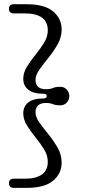

<svg xmlns="http://www.w3.org/2000/svg" viewBox="-20 -760 417 908"><path d="M201 -305.5Q201 -316.5 187.5 -316.5Q137.5 -316.5 113.8 -335.8Q90 -355 90 -387Q90 -416.5 107.5 -444.8Q125 -473 148 -501.2Q171 -529.5 188.5 -558Q206 -586.5 206 -616.5Q206 -657 178.2 -676.8Q150.5 -696.5 99 -696.5H45.5Q22.5 -696.5 22.5 -718.5Q22.5 -740 45.5 -740H106Q190.5 -740 231 -706.2Q271.5 -672.5 271.5 -620Q271.5 -584 252.8 -550.8Q234 -517.5 209.8 -487.8Q185.5 -458 166.8 -431.5Q148 -405 148 -382.5Q148 -338 197.5 -338Q217.5 -338 230 -343.8Q242.5 -349.5 264 -349.5Q285 -349.5 296.5 -335.5Q308 -321.5 308 -305.5Q308 -289.5 296.5 -275.8Q285 -262 264 -262Q242.5 -262 230 -267.5Q217.5 -273 197.5 -273Q148 -273 148 -228.5Q148 -206 166.8 -179.8Q185.5 -153.5 209.8 -123.8Q234 -94 252.8 -61Q271.5 -28 271.5 8.5Q271.5 61 231 94.8Q190.5 128.5 106 128.5H45.5Q22.5 128.5 22.5 106.5Q22.5 85 45.5 85H99Q150.5 85 178.2 65.2Q206 45.5 206 5Q206 -25 188.5 -53.5Q171 -82 148 -110.2Q125 -138.5 107.5 -166.8Q90 -195 90 -224Q90 -256.5 113.8 -275.5Q137.5 -294.5 187.5 -294.5Q201 -294.5 201 -305.5Z"/></svg>

Font: Fraunces 9pt S100 Light
Style: Regular
Weight: 300
Version: Version 1.000; ttfautohint (v1.8.3)